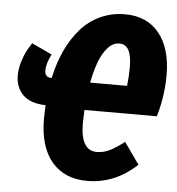

<svg xmlns="http://www.w3.org/2000/svg" viewBox="-52 -762 763 829"><g transform="rotate(5 329.0 -347.5)"><path d="M631.8 -286.1H317.9Q315.9 -248 315.9 -230Q315.9 -109.9 386.2 -109.9Q416.5 -109.9 444.6 -124.3Q472.7 -138.7 504.9 -164.1L570.8 -70.8Q476.1 18.1 356 18.1Q257.3 18.1 202.1 -47.1Q147 -112.3 147 -234.9Q147 -253.9 148.9 -292Q82.5 -293.5 50.3 -325.9Q18.1 -358.4 18.1 -410.2Q18.1 -439.5 27.8 -470.2Q37.6 -501 45.4 -515.4Q53.2 -529.8 67.9 -553.2L155.8 -512.2Q134.8 -471.2 134.8 -440.9Q134.8 -411.1 165 -411.1Q179.2 -478 204.6 -532.2Q230 -586.4 265.9 -627.2Q301.8 -668 350.6 -690.4Q399.4 -712.9 457 -712.9Q552.7 -712.9 605.5 -647.2Q658.2 -581.5 658.2 -465.8Q658.2 -376.5 631.8 -286.1ZM332 -405.8H492.2Q497.1 -447.3 497.1 -483.9Q497.1 -537.6 483.6 -561.3Q470.2 -585 442.9 -585Q415.5 -585 393.1 -559.6Q370.6 -534.2 356.4 -495.8Q342.3 -457.5 332 -405.8Z"/></g></svg>

Font: Fira Sans Compressed ExtraBold
Style: Italic
Weight: 800
Width: 3
Italic angle: -8°
Designer: Carrois Corporate & Edenspiekermann AG
Foundry: Carrois Corporate GbR & Edenspiekermann AG
Version: Version 4.203;PS 004.203;hotconv 1.0.88;makeotf.lib2.5.64775